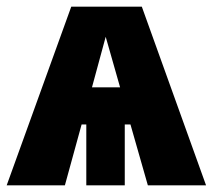

<svg xmlns="http://www.w3.org/2000/svg" viewBox="-35 -554 636 574"><path d="M407 0 355 -182H338V0H223V-182H209L159 0H-15L178 -534H389L581 0ZM240 -293H324L281 -444Z"/></svg>

Font: Fira Sans Condensed Black
Style: Regular
Weight: 900
Width: 3
Designer: Carrois Corporate & Edenspiekermann AG
Foundry: Carrois Corporate GbR & Edenspiekermann AG
Version: Version 4.203